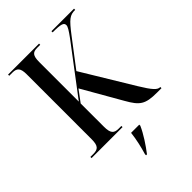

<svg xmlns="http://www.w3.org/2000/svg" viewBox="-267 -827 1161 1161"><g transform="rotate(-45 313.5 -246.5)"><path d="M29 0H294V-10H271C232 -10 216 -25 216 -81V-280L271 -354L415 -103C462 -20 489 0 589 0H627V-10H625C603 -10 582 -31 534 -110L336 -437L467 -609C529 -690 547 -704 593 -704V-714H400V-704C473 -704 490 -697 490 -676C490 -663 478 -644 449 -604L216 -296V-635C216 -689 230 -704 268 -704H294V-714H29V-704H56C94 -704 110 -689 110 -636V-80C110 -24 94 -10 54 -10H29ZM274 212V221H282C315 178 354 120 376 70V61H306C300 113 289 161 274 212Z"/></g></svg>

Font: Noto Serif Display Condensed Medium
Style: Regular
Weight: 500
Width: 3
Designer: Monotype Design Team
Foundry: Monotype Imaging Inc.
Version: Version 2.009